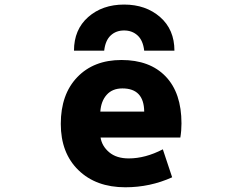

<svg xmlns="http://www.w3.org/2000/svg" viewBox="-20 -793 1040 825"><path d="M412.1 -202.1Q418 -165 449.2 -138.7Q480.5 -112.3 533.2 -112.3Q604.5 -112.3 679.7 -151.4L719.7 -31.2Q625 11.7 518.6 11.7Q392.6 11.7 316.9 -62Q241.2 -135.7 241.2 -260.7Q241.2 -387.7 312 -461.4Q382.8 -535.2 502 -535.2Q624 -535.2 691.9 -464.4Q759.8 -393.6 759.8 -262.7Q759.8 -231.4 754.9 -202.1ZM411.1 -313.5H599.6Q598.6 -413.1 505.9 -413.1Q462.9 -413.1 438.5 -385.7Q414.1 -358.4 411.1 -313.5ZM729.5 -575.2H599.6Q594.7 -619.1 571.3 -640.6Q547.9 -662.1 513.2 -662.1Q478.5 -662.1 455.6 -640.6Q432.6 -619.1 427.7 -575.2H297.9Q297.9 -666 358.9 -719.7Q419.9 -773.4 513.2 -773.4Q606.4 -773.4 668 -719.7Q729.5 -666 729.5 -575.2Z"/></svg>

Font: GenEi Gothic M Heavy
Style: Regular
Weight: 800
Designer: o_tamon (Modified); [Source Han Sans]
Ryoko NISHIZUKA  (kana & ideographs); Paul D. Hunt (Latin, Greek & Cyrillic); Wenl
Version: Version 1.1a;Original Version 1.004